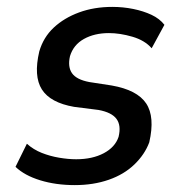

<svg xmlns="http://www.w3.org/2000/svg" viewBox="-20 -528 524 557"><path d="M197 9Q142 9 96.5 -5Q51 -19 25 -44L58 -111Q77 -94 101 -84.5Q125 -75 151.5 -70.5Q178 -66 201 -66Q248 -66 281 -83.5Q314 -101 324 -131Q332 -164 318 -183Q304 -202 266 -209L195 -218Q126 -230 101.5 -268.5Q77 -307 94 -379Q106 -420 136 -448Q166 -476 209.5 -492Q253 -508 306 -508Q337 -508 366.5 -502Q396 -496 419.5 -485Q443 -474 457 -456L420 -388Q400 -411 364 -421.5Q328 -432 296 -432Q254 -432 223.5 -415Q193 -398 183 -365Q176 -334 189 -315.5Q202 -297 239 -290L304 -280Q378 -267 404 -228Q430 -189 413 -115Q400 -80 370 -51Q340 -22 295.5 -6.5Q251 9 197 9Z"/></svg>

Font: Nunito Sans 7pt Condensed SemiBold
Style: Italic
Weight: 600
Width: 3
Italic angle: -9°
Designer: Vernon Adams
Foundry: Vernon Adams
Version: Version 3.101;gftools[0.9.27]